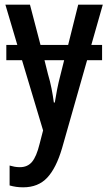

<svg xmlns="http://www.w3.org/2000/svg" viewBox="-20 -560 461 820"><path d="M3 -540H108L153 -368H271L314 -540H419L370 -368H416V-303H352L245 73Q220 158 181.5 199Q143 240 79 240Q63 240 49 238Q35 236 21 232V147Q31 150 42 152Q53 154 65 154Q98 154 117 131Q136 108 149 55L164 -3L74 -303H7V-368H54ZM210 -122H214Q218 -148 224 -178.5Q230 -209 239 -243L254 -303H170L185 -243Q194 -213 200 -182.5Q206 -152 210 -122Z"/></svg>

Font: Avrile Sans Condensed Medium
Style: Regular
Weight: 500
Width: 3
Designer: Monotype Design Team
Foundry: Monotype Imaging Inc.
Version: Version 2.001;September 10, 2019;FontCreator 11.5.0.2425 64-